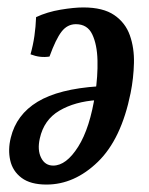

<svg xmlns="http://www.w3.org/2000/svg" viewBox="-20 -487 400 516"><path d="M105 9Q62 9 38 -9Q14 -27 7.5 -56Q1 -85 9 -117Q24 -179 81 -213.5Q138 -248 244 -255L241 -218Q181 -214 139.5 -189.5Q98 -165 87 -115Q80 -84 90.5 -63Q101 -42 123 -42Q158 -42 190 -92.5Q222 -143 236 -236Q243 -282 242 -324.5Q241 -367 228 -394.5Q215 -422 184 -422Q161 -422 145.5 -402Q130 -382 113 -335Q100 -333 87.5 -334.5Q75 -336 62 -341Q69 -366 72.5 -390.5Q76 -415 77 -441Q107 -455 143 -461Q179 -467 204 -467Q257 -467 287 -446.5Q317 -426 329 -392Q341 -358 340 -317.5Q339 -277 331 -237Q306 -113 243 -52Q180 9 105 9Z"/></svg>

Font: Vollkorn
Style: Italic
Weight: 400
Italic angle: -11°
Designer: Friedrich Althausen
Foundry: Friedrich Althausen
Version: Version 5.001